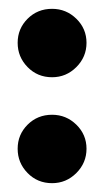

<svg xmlns="http://www.w3.org/2000/svg" viewBox="-20 -481 237 435"><path d="M176 -144Q176 -176 153 -198.5Q130 -221 98 -221Q65 -221 42.5 -198.5Q20 -176 20 -144Q20 -112 42.5 -89Q65 -66 98 -66Q130 -66 153 -89Q176 -112 176 -144ZM176 -384Q176 -416 153 -438.5Q130 -461 98 -461Q65 -461 42.5 -438.5Q20 -416 20 -384Q20 -352 42.5 -329Q65 -306 98 -306Q130 -306 153 -329Q176 -352 176 -384Z"/></svg>

Font: Advent Pro Black
Style: Regular
Weight: 900
Version: Version 3.000